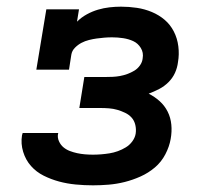

<svg xmlns="http://www.w3.org/2000/svg" viewBox="-20 -548 640 576"><path d="M259 8Q233 8 207 5.5Q181 3 157 -3.5Q133 -10 111 -21Q89 -32 73 -50Q57 -68 49.5 -92.5Q42 -117 46 -142Q47 -144 47 -145.5Q47 -147 48 -149H155Q155 -149 154.5 -148Q154 -147 154 -146Q152 -135 157 -124Q162 -113 170.5 -106Q179 -99 189.5 -95Q200 -91 211.5 -88.5Q223 -86 235 -85Q247 -84 259 -84Q271 -84 283.5 -85Q296 -86 308.5 -88Q321 -90 333.5 -94.5Q346 -99 357.5 -106Q369 -113 377 -124Q385 -135 387 -147Q389 -160 386 -173Q383 -186 375 -195Q367 -204 355.5 -209.5Q344 -215 332 -218.5Q320 -222 307 -223Q294 -224 281 -224H218L233 -317H296Q307 -317 318 -317.5Q329 -318 340 -320Q351 -322 362 -326Q373 -330 383 -336Q393 -342 400 -352Q407 -362 408 -373Q411 -390 402.5 -404Q394 -418 380 -424.5Q366 -431 349.5 -433.5Q333 -436 316 -436Q304 -436 292.5 -435Q281 -434 270 -432.5Q259 -431 247 -428Q235 -425 224.5 -419.5Q214 -414 205 -405Q196 -396 194 -384L187 -339H89L119 -520H217L211 -483Q224 -496 240.5 -505Q257 -514 274 -519Q291 -524 308.5 -526Q326 -528 343 -528Q367 -528 390.5 -524.5Q414 -521 435.5 -512Q457 -503 474 -488.5Q491 -474 501.5 -453.5Q512 -433 515 -409Q518 -385 514 -362Q512 -345 505 -329.5Q498 -314 485.5 -301.5Q473 -289 457.5 -281Q442 -273 426 -267Q444 -258 459 -244.5Q474 -231 483 -213Q492 -195 494 -174Q496 -153 492 -131Q488 -108 476 -85Q464 -62 444.5 -45.5Q425 -29 401.5 -18.5Q378 -8 354 -2Q330 4 306 6Q282 8 259 8Z"/></svg>

Font: Iosevka Etoile SmBdObl
Style: Regular
Weight: 600
Italic angle: -9°
Designer: Belleve Invis
Foundry: Belleve Invis
Version: Version 15.5.2; ttfautohint (v1.8.4)